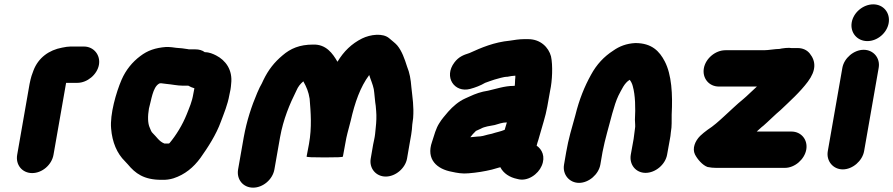

<svg xmlns="http://www.w3.org/2000/svg" viewBox="-20 -762 4108 883"><path d="M226 -50 284 -381H336C381 -381 427 -419 435 -464C443 -509 411 -548 366 -548H304C293 -548 281 -546 266 -543C205 -532 156 -496 134 -438L125 -413C122 -403 119 -391 116 -376L59 -50C51 -4 82 34 128 34C174 34 218 -4 226 -50Z M874 -356 869 -330C863 -293 851 -268 839 -237C819 -187 790 -140 759 -103H758C757 -102 757 -102 756 -102H736C712 -111 700 -133 683 -149C676 -155 673 -164 669 -174C659 -195 659 -228 665 -263C676 -301 682 -360 711 -377C711 -378 712 -378 713 -378C716 -379 718 -379 721 -379H722C728 -378 736 -377 746 -376C770 -374 796 -368 820 -368H846C855 -363 863 -359 874 -356ZM744 -546C694 -542 659 -530 625 -504C589 -477 559 -441 539 -395C514 -337 485 -236 491 -171C496 -108 518 -56 555 -20L568 -6C602 35 641 65 722 65C743 66 762 63 778 58C830 41 870 8 902 -36C936 -84 974 -142 996 -203C1010 -241 1027 -280 1035 -326L1040 -350C1042 -359 1042 -368 1043 -376C1051 -441 1017 -485 974 -507C960 -514 943 -522 922 -522C910 -531 895 -535 879 -535H849C848 -535 847 -535 844 -536C828 -539 808 -541 791 -542C776 -544 766 -546 744 -546Z M1242 17 1268 -131C1283 -214 1312 -283 1343 -345C1351 -364 1361 -376 1375 -388C1390 -361 1399 -340 1404 -308C1409 -246 1415 -177 1401 -100L1390 -42C1390 -39 1418 -38 1473 -38C1529 -38 1557 -39 1557 -42L1568 -102C1575 -143 1579 -152 1593 -207C1612 -291 1637 -362 1678 -417C1685 -394 1694 -376 1699 -352C1702 -335 1705 -290 1708 -275L1710 -251C1712 -228 1711 -201 1708 -175L1705 -145C1703 -127 1699 -113 1696 -97L1685 -33C1677 12 1709 50 1754 50C1799 50 1844 12 1852 -33L1863 -97C1868 -124 1875 -160 1876 -189L1880 -219C1884 -274 1877 -311 1872 -360C1869 -398 1864 -427 1852 -456C1841 -491 1828 -528 1807 -553C1798 -564 1782 -575 1770 -586C1741 -611 1684 -604 1645 -585C1597 -561 1561 -526 1532 -478C1510 -516 1480 -559 1420 -557C1358 -557 1316 -539 1279 -507C1242 -476 1214 -441 1191 -393L1184 -378C1178 -368 1171 -354 1163 -335C1137 -274 1115 -208 1101 -131L1075 17C1067 63 1098 101 1144 101C1190 101 1234 63 1242 17Z M2350 -414C2350 -407 2350 -401 2349 -396C2348 -387 2349 -376 2347 -367H2341C2301 -367 2261 -353 2225 -345C2192 -340 2167 -331 2139 -318L2119 -309C2090 -296 2063 -273 2041 -248C2026 -230 2012 -215 2000 -195C1985 -172 1977 -141 1967 -110C1938 -28 1991 16 2058 28C2080 33 2107 38 2135 35C2173 32 2209 26 2242 18L2277 8C2278 8 2280 8 2281 7C2295 35 2324 54 2359 61C2406 75 2455 39 2471 1C2490 -42 2472 -76 2448 -92C2450 -102 2453 -109 2456 -119L2462 -140C2473 -181 2489 -226 2497 -272L2510 -345C2520 -390 2523 -462 2514 -503C2503 -544 2466 -582 2409 -582H2390C2369 -582 2343 -578 2325 -575C2252 -568 2194 -543 2139 -518C2110 -509 2089 -500 2070 -475C2019 -408 2070 -334 2142 -353C2165 -359 2191 -369 2211 -381C2226 -386 2240 -392 2254 -396C2271 -400 2294 -409 2314 -409C2329 -412 2335 -413 2350 -414ZM2311 -199C2308 -189 2304 -176 2301 -165C2282 -157 2263 -154 2242 -147L2224 -143C2211 -139 2193 -134 2176 -134C2167 -133 2156 -132 2145 -131H2143C2150 -140 2159 -151 2168 -159C2168 -160 2168 -160 2169 -160L2191 -170C2208 -180 2234 -183 2255 -187C2274 -192 2289 -199 2311 -199Z M2643 79C2688 79 2733 40 2741 -5L2751 -63C2756 -89 2765 -127 2772 -152C2787 -204 2803 -278 2824 -322C2839 -350 2851 -380 2876 -395C2882 -387 2887 -378 2890 -366C2902 -324 2903 -265 2900 -211C2900 -195 2903 -183 2900 -169C2899 -158 2896 -135 2894 -123L2881 -51C2873 -5 2904 33 2949 33C2994 33 3040 -5 3048 -51L3061 -123C3063 -132 3064 -141 3065 -152C3071 -186 3068 -205 3069 -235C3074 -328 3069 -419 3037 -480C3013 -526 2978 -564 2902 -564C2861 -562 2828 -549 2800 -529C2758 -502 2724 -466 2698 -418C2668 -364 2644 -305 2626 -232C2610 -175 2594 -122 2584 -63L2574 -5C2566 40 2598 79 2643 79Z M3688 -74C3696 -119 3665 -157 3620 -157H3460C3471 -166 3480 -176 3491 -184C3512 -202 3548 -238 3570 -256C3613 -297 3659 -338 3695 -386C3734 -438 3733 -480 3704 -516C3691 -532 3672 -541 3648 -541H3623C3619 -541 3615 -541 3610 -542C3599 -542 3587 -541 3575 -539L3565 -537C3545 -537 3514 -531 3494 -531H3316C3270 -531 3225 -493 3217 -448C3209 -403 3240 -364 3286 -364H3461C3445 -350 3414 -319 3398 -306C3367 -281 3338 -252 3309 -226C3285 -204 3262 -183 3234 -165C3221 -156 3210 -146 3200 -137C3176 -113 3163 -79 3176 -52C3187 -30 3211 -2 3234 6C3248 9 3261 10 3273 10H3590C3635 10 3680 -29 3688 -74Z M3854 -450 3787 -67C3779 -22 3811 17 3856 17C3901 17 3946 -22 3954 -67L4021 -450C4029 -495 3997 -533 3952 -533C3907 -533 3862 -495 3854 -450ZM3897 -659C3889 -612 3922 -573 3969 -573C4015 -573 4059 -610 4067 -656C4075 -703 4043 -742 3996 -742C3950 -742 3905 -705 3897 -659Z"/></svg>

Font: Blanket
Style: BlkObl
Weight: 900
Foundry: Cannot Into Space Fonts
Version: Version 0.9